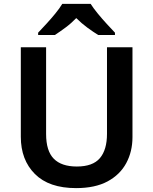

<svg xmlns="http://www.w3.org/2000/svg" viewBox="-20 -957 788 987"><path d="M661 -252Q661 -178 629 -118.5Q597 -59 533 -24.5Q469 10 371 10Q232 10 159.5 -62.5Q87 -135 87 -254V-714H217V-268Q217 -181 256.5 -141Q296 -101 375 -101Q457 -101 493.5 -144Q530 -187 530 -269V-714H661ZM446 -937Q460 -915 482.5 -887.5Q505 -860 529 -834Q553 -808 571 -789V-777H485Q459 -793 429 -815Q399 -837 372 -864Q346 -837 317 -815.5Q288 -794 262 -777H176V-789Q195 -809 218.5 -834.5Q242 -860 264.5 -887.5Q287 -915 300 -937Z"/></svg>

Font: Noto Sans NKo Unjoined SemiBold
Style: Regular
Weight: 600
Designer: Monotype Design Team
Foundry: Monotype Imaging Inc.
Version: Version 2.004